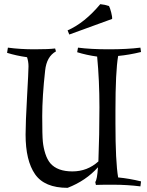

<svg xmlns="http://www.w3.org/2000/svg" viewBox="-20 -888 705 923"><path d="M197 -549Q183 -423 183 -329.5Q183 -236 186 -206.5Q189 -177 198 -149Q207 -121 222 -103Q256 -64 328 -64Q400 -64 453 -112Q458 -242 458 -372Q458 -502 447 -616Q396 -623 351 -637L355 -659Q416 -651 503.5 -651Q591 -651 655 -659L658 -638Q601 -624 548 -619Q535 -545 535 -355V-296Q535 -109 548 -35Q601 -30 658 -16L655 8Q591 0 525 0Q459 0 441 1L438 -13Q447 -24 451 -84Q393 -19 305 15Q194 15 148.5 -50.5Q103 -116 103 -241Q103 -298 110 -422Q117 -546 117 -569Q117 -592 110 -613Q59 -620 14 -634L18 -659Q77 -651 145.5 -651Q214 -651 245 -655L249 -641Q204 -616 197 -549ZM519 -797 313 -722 305 -742Q387 -778 462 -868Q484 -866 504 -859Q509 -850 514.5 -828.5Q520 -807 519 -797Z"/></svg>

Font: Almendra
Style: Regular
Weight: 400
Designer: Ana Sanfelippo
Foundry: Ana Sanfelippo
Version: Version 1.004